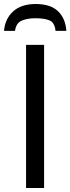

<svg xmlns="http://www.w3.org/2000/svg" viewBox="-33 -938 351 958"><path d="M97 0V-714H187V0ZM145 -918Q219 -918 256.5 -882Q294 -846 298 -784H244Q240 -825 214.5 -836Q189 -847 143 -847Q104 -847 75.5 -835Q47 -823 42 -784H-13Q-8 -844 32.5 -881Q73 -918 145 -918Z"/></svg>

Font: Noto IKEA Simplified Chinese
Style: Regular
Weight: 400
Designer: Monotype Design Team
Foundry: Monotype Imaging Inc.
Version: Version 1.100